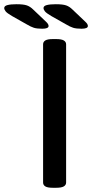

<svg xmlns="http://www.w3.org/2000/svg" viewBox="-107 -887 436 909"><path d="M143 2Q118 2 107.5 -4.5Q97 -11 97 -23V-677Q97 -689 107.5 -695.5Q118 -702 143 -702H159Q184 -702 195 -695.5Q206 -689 206 -677V-23Q206 -11 195 -4.5Q184 2 159 2ZM93 -751Q68 -751 53.5 -755.5Q39 -760 19 -772L-50 -811Q-74 -825 -80.5 -833.5Q-87 -842 -87 -849Q-87 -859 -71.5 -863Q-56 -867 -29 -867Q4 -867 20 -861.5Q36 -856 50 -842L111 -784Q123 -773 123 -764Q123 -751 93 -751ZM279 -751Q254 -751 239.5 -755.5Q225 -760 205 -772L136 -811Q112 -825 105.5 -833.5Q99 -842 99 -849Q99 -859 114.5 -863Q130 -867 157 -867Q190 -867 206 -861.5Q222 -856 236 -842L297 -784Q309 -773 309 -764Q309 -751 279 -751Z"/></svg>

Font: Asap Semi Expanded Medium
Style: Regular
Weight: 500
Width: 6
Designer: Pablo Cosgaya
Foundry: Omnibus-Type
Version: Version 3.001; ttfautohint (v1.8.4.7-5d5b)